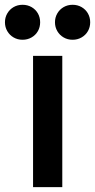

<svg xmlns="http://www.w3.org/2000/svg" viewBox="-56 -770 391 790"><path d="M80 -540H200.3V0H80ZM170.2 -678.3Q170.2 -698.4 179.8 -714.8Q189.3 -731.2 205.8 -740.8Q222.2 -750.3 242.7 -750.3Q263.1 -750.3 279.7 -740.8Q296.3 -731.2 305.7 -714.8Q315.1 -698.4 315.1 -678.3Q315.1 -658.3 305.7 -641.9Q296.3 -625.5 279.7 -616Q263.1 -606.4 242.7 -606.4Q222.2 -606.4 205.8 -616Q189.3 -625.5 179.8 -641.9Q170.2 -658.3 170.2 -678.3ZM-35.6 -678.3Q-35.6 -698.4 -26 -714.8Q-16.5 -731.2 -0.1 -740.8Q16.3 -750.3 36.8 -750.3Q57.2 -750.3 73.9 -740.8Q90.5 -731.2 99.9 -714.8Q109.2 -698.4 109.2 -678.3Q109.2 -658.3 99.9 -641.9Q90.5 -625.5 73.9 -616Q57.2 -606.4 36.8 -606.4Q16.3 -606.4 -0.1 -616Q-16.5 -625.5 -26 -641.9Q-35.6 -658.3 -35.6 -678.3Z"/></svg>

Font: Tap Sans
Style: Regular
Weight: 400
Designer: Tap Payments
Foundry: Tap Payments
Version: Version 1.001;Glyphs 3.1.2 (3151)